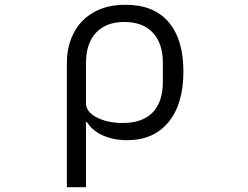

<svg xmlns="http://www.w3.org/2000/svg" viewBox="-20 -574 1040 804"><path d="M260 -310Q260 -379 288 -434.5Q316 -490 371.5 -522Q427 -554 506 -554Q624 -554 686 -481.5Q748 -409 748 -275Q748 -138 685.5 -62.5Q623 13 513 13Q455 13 410.5 -7Q366 -27 344 -63H340V210H260ZM662 -231V-310Q662 -392 620 -437Q578 -482 501 -482Q424 -482 382 -437Q340 -392 340 -309V-143Q340 -105 385.5 -82Q431 -59 494 -59Q577 -59 619.5 -103.5Q662 -148 662 -231Z"/></svg>

Font: IBM Plex Sans JP
Style: Regular
Weight: 400
Designer: Mike Abbink; Paul van der Laan; Pieter van Rosmalen; Wujin Sim; Yejin Wi; Jinhee Kim; Boomi Park; Yona Kim; Kichan Ma
Foundry: Sandoll Inc.
Version: Version 1.001